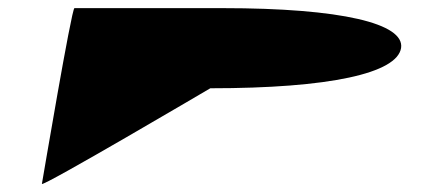

<svg xmlns="http://www.w3.org/2000/svg" viewBox="-20 -470 1056 472"><path d="M83 -18C81 -8 497 -253 497 -253C791 -253 956 -290 966 -352C975 -412 820 -450 527 -450H163C156 -450 85 -29 83 -18Z"/></svg>

Font: Ampere
Style: UltExtIta
Weight: 400
Version: Version 1